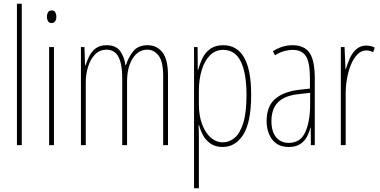

<svg xmlns="http://www.w3.org/2000/svg" viewBox="-20 -780 2043 1032"><path d="M97 0H71V-760H97Z M258 -724Q272 -724 277.5 -713.5Q283 -703 283 -691Q283 -675 276 -665.5Q269 -656 257 -656Q244 -656 238 -666.5Q232 -677 232 -690Q232 -702 237.5 -713Q243 -724 258 -724ZM270 -527V0H244V-527Z M773 -537Q824 -537 853.5 -498Q883 -459 883 -374V0H857V-372Q857 -449 832.5 -481Q808 -513 772 -513Q723 -513 693 -465.5Q663 -418 663 -341V0H637V-355Q637 -417 626 -451.5Q615 -486 596 -499.5Q577 -513 553 -513Q515 -513 490 -486.5Q465 -460 453 -420Q441 -380 441 -337V0H415V-527H434L437 -428H439Q447 -451 459 -476.5Q471 -502 493.5 -519.5Q516 -537 553 -537Q604 -537 626.5 -504.5Q649 -472 654 -431H657Q672 -476 698 -506.5Q724 -537 773 -537Z M1180 -537Q1254 -537 1292 -471Q1330 -405 1330 -270Q1330 -124 1288 -57Q1246 10 1177 10Q1138 10 1112 -8Q1086 -26 1071.5 -53Q1057 -80 1050 -107H1047Q1048 -98 1048.5 -79.5Q1049 -61 1049 -37V232H1023V-527H1042L1043 -404H1045Q1054 -438 1069 -468.5Q1084 -499 1111 -518Q1138 -537 1180 -537ZM1179 -512Q1138 -512 1109 -483Q1080 -454 1064.5 -404Q1049 -354 1049 -292V-219Q1049 -159 1066 -113Q1083 -67 1112 -41Q1141 -15 1178 -15Q1212 -15 1241 -39Q1270 -63 1287.5 -119Q1305 -175 1305 -270Q1305 -386 1274.5 -449Q1244 -512 1179 -512Z M1552 -537Q1615 -537 1643.5 -496.5Q1672 -456 1672 -358V0H1651L1650 -93H1648Q1642 -68 1629.5 -44.5Q1617 -21 1593.5 -5.5Q1570 10 1532 10Q1490 10 1464 -9.5Q1438 -29 1425.5 -61Q1413 -93 1413 -129Q1413 -208 1458 -247.5Q1503 -287 1585 -297L1646 -304V-355Q1646 -445 1624 -478.5Q1602 -512 1552 -512Q1534 -512 1510 -506Q1486 -500 1458 -483L1447 -505Q1498 -537 1552 -537ZM1584 -274Q1510 -266 1474.5 -230.5Q1439 -195 1439 -129Q1439 -73 1464 -42.5Q1489 -12 1532 -12Q1595 -12 1621 -70Q1647 -128 1647 -220V-281Z M1949 -535Q1959 -535 1971.5 -532.5Q1984 -530 1994 -524L1986 -500Q1980 -503 1970 -506Q1960 -509 1949 -509Q1922 -509 1901 -487.5Q1880 -466 1866 -431.5Q1852 -397 1845 -356.5Q1838 -316 1838 -277V0H1812V-527H1832L1837 -409H1839Q1847 -436 1859.5 -465Q1872 -494 1894 -514.5Q1916 -535 1949 -535Z"/></svg>

Font: Noto Sans Gurmukhi ExtraCondensed Thin
Style: Regular
Weight: 100
Width: 2
Designer: Jelle Bosma - Monotype Design Team
Foundry: Monotype Imaging Inc.
Version: Version 2.004; ttfautohint (v1.8.4.7-5d5b)